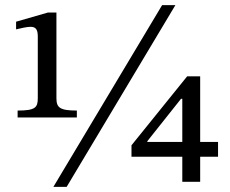

<svg xmlns="http://www.w3.org/2000/svg" viewBox="-20 -712 901 752"><path d="M764 0V-98H834V-156H764V-413H713L495 -143V-98H694V0ZM281 -252V-279C213 -279 201 -291 201 -328V-663H168L43 -627V-597C61 -601 84 -607 100 -607C121 -607 128 -595 128 -569V-328C128 -291 119 -279 49 -279V-252ZM241 20 667 -692H615L189 20ZM557 -159 689 -325H694V-156H557Z"/></svg>

Font: STIX Two Text
Style: Regular
Weight: 400
Designer: Ross Mills, John Hudson & Paul Hanslow, Tiro Typeworks Ltd; with prior portions MicroPress Inc., and Coen Hoffman.
Foundry: Tiro Typeworks Ltd
Version: Version 2.13 b171